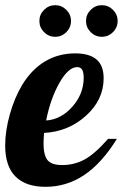

<svg xmlns="http://www.w3.org/2000/svg" viewBox="-33 -715 474 741"><path d="M421 -634Q421 -609 403 -591Q385 -573 360 -573Q335 -573 317 -591Q299 -609 299 -634Q299 -659 317 -677Q335 -695 360 -695Q385 -695 403 -677Q421 -659 421 -634ZM241 -634Q241 -609 223 -591Q205 -573 180 -573Q155 -573 137 -591Q119 -609 119 -634Q119 -659 137 -677Q155 -695 180 -695Q205 -695 223 -677Q241 -659 241 -634ZM367 -413Q367 -330 299 -268.5Q231 -207 137 -202Q136 -185 135.5 -176.5Q135 -168 135 -162Q135 -116 150.5 -97Q166 -78 207 -78Q254 -78 293.5 -99.5Q333 -121 384 -179H418Q360 -85 292 -39.5Q224 6 143 6Q66 6 26.5 -34Q-13 -74 -13 -153Q-13 -210 5 -274Q23 -338 53 -388Q90 -448 141.5 -478.5Q193 -509 257 -509Q312 -509 339.5 -485.5Q367 -462 367 -413ZM265 -456Q231 -456 196.5 -395.5Q162 -335 145 -250Q203 -254 246.5 -303.5Q290 -353 290 -415Q290 -436 284 -446Q278 -456 265 -456Z"/></svg>

Font: Galada
Style: Regular
Weight: 400
Designer: Latin by Pablo Impallari, Bengali by Jeremie Hornus, Yoann Minet, and Juan Bruce
Foundry: black foundry
Version: Version 1.261;PS 1.261;hotconv 1.0.86;makeotf.lib2.5.63406